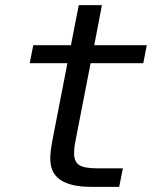

<svg xmlns="http://www.w3.org/2000/svg" viewBox="-20 -722 642 744"><path d="M333 2Q289.6 2 260.7 -5.4Q231.9 -12.7 213.4 -25.4Q193.8 -39.1 184.3 -59.1Q174.8 -79.1 174.8 -108.4Q174.8 -114.3 175.3 -122.3Q175.8 -130.4 176.8 -138.7Q177.7 -145 179.2 -155.3Q180.7 -165.5 183.1 -178.2L241.2 -477.1H95.2L108.9 -546.9H254.9L285.2 -702.1H375L345.2 -546.9H548.8L535.2 -477.1H331.1L272.9 -178.2Q271.5 -169.9 270.8 -165.5Q270 -161.1 269.5 -158.7Q269 -156.2 269 -155Q269 -153.8 268.6 -151.4Q267.1 -138.7 267.1 -128.4Q267.1 -95.7 286.1 -83Q305.2 -69.8 355 -69.8H456.1L441.9 2H333Z"/></svg>

Font: Hack
Style: Italic
Weight: 400
Italic angle: -11°
Monospace: yes
Designer: Christopher Simpkins
Foundry: Christopher Simpkins
Version: Version 2.019; ttfautohint (v1.4.1) -l 4 -r 80 -G 350 -x 0 -